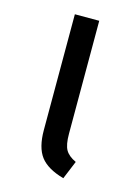

<svg xmlns="http://www.w3.org/2000/svg" viewBox="-89 -577 455 639"><g transform="rotate(15 138.0 -257.5)"><path d="M173 -526V-137Q173 -99 183 -81.5Q193 -64 219 -52L193 11Q136 -5 112.5 -36Q89 -67 89 -127V-526Z"/></g></svg>

Font: FiraGO Book
Style: Regular
Weight: 350
Designer: bBox Type
Foundry: bBox Type GmbH
Version: Version 1.001;PS 001.001;hotconv 1.0.88;makeotf.lib2.5.64775